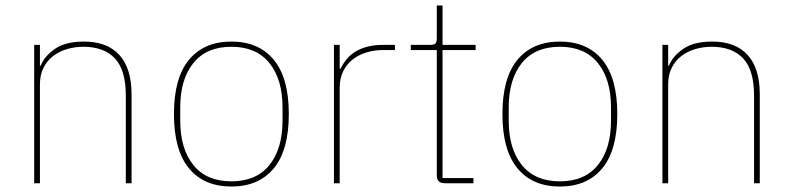

<svg xmlns="http://www.w3.org/2000/svg" viewBox="-20 -670 2893 702"><path d="M105 0V-506H126V-430H129Q142 -464 180.5 -491Q219 -518 287 -518Q372 -518 416.5 -469Q461 -420 461 -325V0H440V-321Q440 -414 400 -456.5Q360 -499 285 -499Q254 -499 225 -490.5Q196 -482 174 -465Q152 -448 139 -422Q126 -396 126 -362V0Z M826 12Q726 12 671 -54.5Q616 -121 616 -253Q616 -385 671 -451.5Q726 -518 826 -518Q926 -518 981 -451.5Q1036 -385 1036 -253Q1036 -121 981 -54.5Q926 12 826 12ZM826 -7Q917 -7 965 -66.5Q1013 -126 1013 -229V-277Q1013 -380 965 -439.5Q917 -499 826 -499Q735 -499 687 -439.5Q639 -380 639 -277V-229Q639 -126 687 -66.5Q735 -7 826 -7Z M1201 0V-506H1222V-419H1225Q1234 -437 1246.5 -452.5Q1259 -468 1277.5 -480Q1296 -492 1322 -499Q1348 -506 1383 -506H1424V-487H1380Q1349 -487 1320.5 -478.5Q1292 -470 1270 -453Q1248 -436 1235 -410Q1222 -384 1222 -349V0Z M1606 0Q1577 0 1577 -29V-487H1482V-506H1554Q1568 -506 1572.5 -511.5Q1577 -517 1577 -531V-650H1598V-506H1719V-487H1598V-19H1711V0Z M2027 12Q1927 12 1872 -54.5Q1817 -121 1817 -253Q1817 -385 1872 -451.5Q1927 -518 2027 -518Q2127 -518 2182 -451.5Q2237 -385 2237 -253Q2237 -121 2182 -54.5Q2127 12 2027 12ZM2027 -7Q2118 -7 2166 -66.5Q2214 -126 2214 -229V-277Q2214 -380 2166 -439.5Q2118 -499 2027 -499Q1936 -499 1888 -439.5Q1840 -380 1840 -277V-229Q1840 -126 1888 -66.5Q1936 -7 2027 -7Z M2402 0V-506H2423V-430H2426Q2439 -464 2477.5 -491Q2516 -518 2584 -518Q2669 -518 2713.5 -469Q2758 -420 2758 -325V0H2737V-321Q2737 -414 2697 -456.5Q2657 -499 2582 -499Q2551 -499 2522 -490.5Q2493 -482 2471 -465Q2449 -448 2436 -422Q2423 -396 2423 -362V0Z"/></svg>

Font: IBM Plex Sans Arabic Thin
Style: Regular
Weight: 100
Designer: Mike Abbink, Paul van der Laan, Pieter van Rosmalen, Wael Morcos, Khajak Apelian
Foundry: Bold Monday
Version: Version 1.101